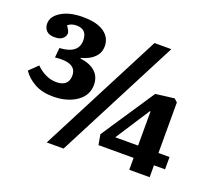

<svg xmlns="http://www.w3.org/2000/svg" viewBox="-120 -887 1229 1073"><g transform="rotate(20 494.0 -350.0)"><path d="M193.8 -238.8Q130.4 -238.8 85.4 -263.7Q40.5 -288.6 14.2 -327.1L64.9 -376Q89.8 -350.6 121.1 -335.7Q152.3 -320.8 184.1 -320.8Q257.8 -320.8 257.8 -386.2Q257.8 -462.4 131.8 -448.2L137.2 -505.9Q248 -512.2 248 -590.8Q248 -657.2 185.1 -657.2Q153.8 -657.2 133.8 -640.1Q153.8 -610.8 153.8 -600.1Q153.8 -581.5 138.2 -567.4Q122.6 -553.2 89.8 -553.2Q57.1 -553.2 41.5 -569.8Q25.9 -586.4 25.9 -611.8Q25.9 -654.3 74.5 -684.1Q123 -713.9 203.1 -713.9Q285.6 -713.9 328.9 -683.6Q372.1 -653.3 372.1 -601.1Q372.1 -562.5 345 -535.2Q317.9 -507.8 268.1 -495.1V-491.2Q326.2 -483.9 357.7 -454.8Q389.2 -425.8 389.2 -377.9Q389.2 -314.5 333.5 -276.6Q277.8 -238.8 193.8 -238.8ZM251 14.2 627 -713.9H727.1L351.1 14.2ZM736.8 0V-70.8H527.8L517.1 -131.8L728 -448.2L838.9 -461.9L857.9 -444.8V-144H923.8V-70.8H857.9V0ZM601.1 -144H736.8V-347.2H732.9Z"/></g></svg>

Font: Literata Book
Style: Bold
Weight: 700
Designer: Latin by Veronika Burian and Jose Scaglione. Greek by Irene Vlachou. Cyrillic by Vera Evstafieva
Foundry: TypeTogether
Version: Version 2.003;PS 002.003;hotconv 1.0.88;makeotf.lib2.5.64775